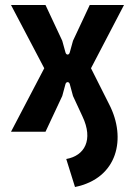

<svg xmlns="http://www.w3.org/2000/svg" viewBox="-20 -527 538 768"><path d="M245 109 280 221C452 186 486 25 417 -109L344 -254L476 -507H339L272 -364L259 -317C256 -306 245 -306 242 -317L229 -364L162 -507H24L157 -254L24 0H162L229 -143L242 -191C245 -201 256 -201 259 -191L272 -143L310 -61C354 32 319 96 245 109Z"/></svg>

Font: Finlandica SemiBold
Style: Regular
Weight: 600
Designer: Niklas Ekholm, Juho Hiilivirta, Jaakko Suomalainen
Foundry: Helsinki Type Studio
Version: Version 2.000;Glyphs 3.2 (3202)